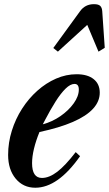

<svg xmlns="http://www.w3.org/2000/svg" viewBox="-20 -891 523 922"><path d="M149.5 10.5Q91.5 10.5 55.2 -33.2Q19 -77 19 -147Q19 -206.5 36.8 -263.2Q54.5 -320 86 -369Q117.5 -418 159.2 -455.2Q201 -492.5 249.2 -513.5Q297.5 -534.5 348 -534.5Q400.5 -534.5 429.8 -511Q459 -487.5 459 -446Q459 -404 426.8 -368.8Q394.5 -333.5 330 -305.5Q265.5 -277.5 169.5 -257Q152.5 -215.5 143.2 -177Q134 -138.5 134 -107.5Q134 -36.5 181.5 -36.5Q216 -36.5 254.8 -66Q293.5 -95.5 343.5 -160.5L364.5 -141Q258 10.5 149.5 10.5ZM185.5 -294Q230.5 -306 270 -333.2Q309.5 -360.5 334 -394.8Q358.5 -429 358.5 -461Q358.5 -488 338 -488Q318 -488 295 -465.5Q272 -443 247.2 -404Q222.5 -365 197 -316ZM258 -643 236 -660.5 364 -836.5Q388.5 -871 431 -871Q453 -871 461.5 -862.5Q470 -854 471 -836.5L483 -661.5L453 -643L399 -771.5Z"/></svg>

Font: Libre Caslon Condensed
Style: Italic
Weight: 400
Italic angle: -22.583°
Designer: Pablo Impallari, Rodrigo Fuenzalida, Katja Schimmel, Ertekin Erdin
Foundry: Pablo Impallari, Rodrigo Fuenzalida
Version: Version 2.000;gftools[0.9.33]